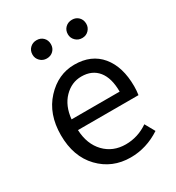

<svg xmlns="http://www.w3.org/2000/svg" viewBox="-185 -881 924 1006"><g transform="rotate(-30 277.0 -377.5)"><path d="M310.5 12.7Q199.2 12.7 125 -64.5Q50.8 -141.6 50.8 -271.5Q50.8 -398.4 124 -477.5Q197.3 -556.6 295.9 -556.6Q398.4 -556.6 455.1 -488.3Q511.7 -419.9 511.7 -301.8Q511.7 -275.4 507.8 -250H141.6Q145.5 -163.1 195.3 -111.3Q245.1 -59.6 322.3 -59.6Q395.5 -59.6 458 -102.5L491.2 -43Q406.2 12.7 310.5 12.7ZM140.6 -315.4H431.6Q431.6 -397.5 396.5 -440.9Q361.3 -484.4 296.9 -484.4Q237.3 -484.4 192.9 -439Q148.4 -393.6 140.6 -315.4ZM188.5 -656.2Q165 -656.2 148.9 -672.4Q132.8 -688.5 132.8 -710.9Q132.8 -735.4 148.9 -751Q165 -766.6 188.5 -766.6Q212.9 -766.6 228.5 -751Q244.1 -735.4 244.1 -710.9Q244.1 -687.5 228.5 -671.9Q212.9 -656.2 188.5 -656.2ZM403.3 -656.2Q378.9 -656.2 362.8 -672.4Q346.7 -688.5 346.7 -710.9Q346.7 -735.4 362.8 -751Q378.9 -766.6 403.3 -766.6Q426.8 -766.6 442.4 -751Q458 -735.4 458 -710.9Q458 -688.5 442.4 -672.4Q426.8 -656.2 403.3 -656.2Z"/></g></svg>

Font: GenYoGothic TW TTF Regular
Style: Regular
Weight: 400
Version: Version 1.300